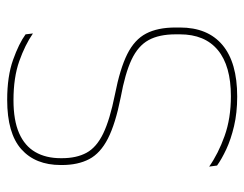

<svg xmlns="http://www.w3.org/2000/svg" viewBox="-94 -594 696 548"><g transform="rotate(-90 254.0 -320.0)"><path d="M252.5 9Q206 9 168 0Q130 -9 101.8 -22.2Q73.5 -35.5 55.5 -48.5L52.5 -71Q89.5 -45 139.8 -27Q190 -9 253.5 -9Q340 -9 385 -46.2Q430 -83.5 430 -154.5V-166.5Q430 -214 413.5 -244Q397 -274 357.8 -292.5Q318.5 -311 250 -323.5Q174.5 -338.5 132.5 -360Q90.5 -381.5 73.8 -413.5Q57 -445.5 57 -491.5V-494.5Q57 -567 102.2 -607.2Q147.5 -647.5 243 -647.5Q310 -647.5 357 -630.8Q404 -614 430 -595L432.5 -574Q400 -596.5 353.5 -613Q307 -629.5 242 -629.5Q184.5 -629.5 148 -613.5Q111.5 -597.5 94 -567.2Q76.5 -537 76.5 -494.5V-491.5Q76.5 -449.5 92 -421Q107.5 -392.5 146.8 -373.5Q186 -354.5 258 -340Q332 -325.5 373.5 -304.8Q415 -284 432.2 -251Q449.5 -218 449.5 -167V-154.5Q449.5 -75 399.5 -33Q349.5 9 252.5 9Z"/></g></svg>

Font: Anek Tamil Thin
Style: Regular
Weight: 250
Designer: Aadarsh Rajan (Tamil), Yesha Goshar (Latin)
Foundry: Ek Type
Version: Version 1.003